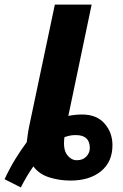

<svg xmlns="http://www.w3.org/2000/svg" viewBox="-91 -780 537 840"><path d="M245 -79Q220 -79 202 -103.5Q184 -128 191 -180Q208 -186 219 -187.5Q230 -189 241 -189Q302 -189 302 -132Q302 -112 287 -95.5Q272 -79 245 -79ZM0 40Q14 13 27 -9Q40 -31 55 -52Q80 -18 124.5 -4Q169 10 217 10Q301 10 351 -31Q401 -72 401 -145Q401 -200 366.5 -239.5Q332 -279 268 -279Q238 -279 208 -273L310 -760H149L38 -234Q33 -210 30.5 -192Q28 -174 26 -158Q2 -126 -22.5 -86.5Q-47 -47 -71 4Z"/></svg>

Font: Noto Sans Display Condensed Black
Style: Italic
Weight: 900
Width: 3
Italic angle: -192°
Designer: Monotype Design Team
Foundry: Monotype Imaging Inc.
Version: Version 1.900